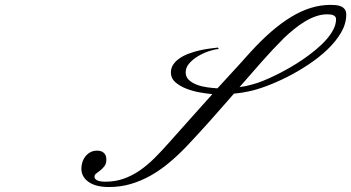

<svg xmlns="http://www.w3.org/2000/svg" viewBox="-20 -754 1414 773"><path d="M855.5 -398.4Q885.3 -431.2 907.5 -455.1Q929.7 -479 945.3 -496.3Q960.9 -513.7 970.9 -524.9Q981 -536.1 987.3 -543Q1030.3 -590.3 1071.3 -626Q1112.3 -661.6 1152.1 -685.8Q1191.9 -710 1231.4 -722.2Q1271 -734.4 1311.5 -734.4Q1321.3 -734.4 1332.3 -733.4Q1343.3 -732.4 1352.5 -728.5Q1361.8 -724.6 1367.9 -716.8Q1374 -709 1374 -695.3Q1374 -658.7 1353.3 -623Q1332.5 -587.4 1298.8 -555.2Q1265.1 -522.9 1222.2 -494.4Q1179.2 -465.8 1135.5 -443.8Q1091.8 -421.9 1050.8 -406.7Q1009.8 -391.6 979.5 -385.7Q953.6 -379.9 921.9 -377Q898.9 -351.1 874.5 -323Q850.1 -294.9 825.2 -267.1Q800.3 -239.3 776.1 -212.9Q752 -186.5 730.5 -164.1Q696.3 -128.4 660.6 -98.6Q625 -68.8 586.4 -47.1Q547.9 -25.4 506.3 -13.2Q464.8 -1 418.9 -1Q365.7 -1 336.7 -21.5Q307.6 -42 307.6 -75.2Q307.6 -87.4 311.5 -100.3Q315.4 -113.3 323.5 -123.8Q331.5 -134.3 343.5 -140.9Q355.5 -147.5 371.1 -147.5Q388.7 -147.5 398.4 -138.2Q408.2 -128.9 408.2 -111.3Q408.2 -95.2 400.6 -85.2Q393.1 -75.2 384.3 -68.4Q375.5 -61.5 367.9 -55.9Q360.4 -50.3 360.4 -43Q360.4 -32.7 372.1 -27.6Q383.8 -22.5 404.3 -22.5Q443.4 -22.5 477.1 -34.2Q510.7 -45.9 541.5 -66.9Q572.3 -87.9 601.8 -117.2Q631.3 -146.5 662.1 -181.6Q700.2 -225.1 744.4 -273.9Q788.6 -322.8 835 -375Q811.5 -377 782.5 -382.3Q753.4 -387.7 728 -397.9Q702.6 -408.2 685.3 -423.6Q668 -439 668 -461.9Q668 -480.5 678 -494.9Q688 -509.3 704.1 -520Q720.2 -530.8 740.7 -538.3Q761.2 -545.9 782.2 -550.8Q803.2 -555.7 823 -558.3Q842.8 -561 857.4 -562.5L860.4 -556.6Q844.7 -555.7 822.3 -548.3Q799.8 -541 778.6 -528.6Q757.3 -516.1 742.4 -499.3Q727.5 -482.4 727.5 -462.9Q727.5 -444.3 740.2 -432.4Q752.9 -420.4 772 -413.1Q791 -405.8 813.5 -402.6Q835.9 -399.4 855.5 -398.4ZM1124 -601.6Q1076.7 -554.2 1033 -504.6Q989.3 -455.1 944.3 -403.3Q957 -404.8 970 -407.5Q982.9 -410.2 996.1 -414.1Q1013.7 -418.5 1037.6 -428Q1061.5 -437.5 1088.6 -450.7Q1115.7 -463.9 1144.3 -480.2Q1172.9 -496.6 1200 -515.1Q1227.1 -533.7 1251.2 -553.7Q1275.4 -573.7 1293.7 -594.5Q1312 -615.2 1322.5 -636Q1333 -656.7 1333 -676.8Q1333 -683.1 1329.6 -687Q1326.2 -690.9 1320.8 -693.1Q1315.4 -695.3 1309.1 -695.8Q1302.7 -696.3 1296.9 -696.3Q1274.9 -696.3 1252.7 -688.7Q1230.5 -681.2 1208.5 -668Q1186.5 -654.8 1165.3 -637.7Q1144 -620.6 1124 -601.6Z"/></svg>

Font: Meie Script
Style: Regular
Weight: 400
Version: Version 1.001